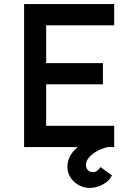

<svg xmlns="http://www.w3.org/2000/svg" viewBox="-20 -720 654 940"><path d="M98 0V-700H539V-596H206V-104H539V0ZM147 -307V-411H484V-307ZM419 200Q390 200 365 186Q340 172 325 148.5Q310 125 310 97Q310 72 320.5 49.5Q331 27 351.5 8Q372 -11 400.5 -26Q429 -41 465 -51L509 0Q480 6 455 20Q430 34 415.5 51.5Q401 69 401 87Q401 103 410.5 113Q420 123 435 123Q446 123 455 116.5Q464 110 472 98L528 138Q518 163 486.5 181.5Q455 200 419 200Z"/></svg>

Font: Lexend Medium
Style: Regular
Weight: 500
Designer: Bonnie Shaver-Troup, Thomas Jockin
Foundry: Lexend
Version: Version 1.005